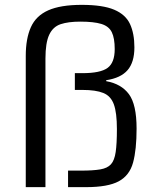

<svg xmlns="http://www.w3.org/2000/svg" viewBox="-20 -770 648 790"><path d="M86 0V-540Q86 -611 107 -658Q128 -705 178.5 -727.5Q229 -750 316 -750Q403 -750 450 -730Q497 -710 515 -671Q533 -632 533 -575Q533 -514 505 -481.5Q477 -449 417 -440V-436Q479 -425 510.5 -382.5Q542 -340 542 -241Q542 -154 527.5 -101Q513 -48 468.5 -24Q424 0 334 0H260V-68H314Q363 -68 392.5 -73Q422 -78 436.5 -94Q451 -110 456 -144.5Q461 -179 461 -239Q461 -306 448.5 -340.5Q436 -375 405 -387.5Q374 -400 319 -400H288V-469H319Q393 -469 422.5 -490.5Q452 -512 452 -568Q452 -613 440 -637.5Q428 -662 397 -671.5Q366 -681 310 -681Q261 -681 229.5 -670.5Q198 -660 182.5 -627Q167 -594 167 -529V0Z"/></svg>

Font: Saira
Style: Regular
Weight: 400
Designer: Hector Gatti with collaboration of the Omnibus-Type team
Foundry: Omnibus-Type
Version: Version 1.100; ttfautohint (v1.8.3)